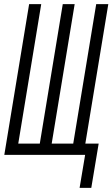

<svg xmlns="http://www.w3.org/2000/svg" viewBox="-20 -755 548 936"><path d="M368 161 395 0H1L122 -735H181L69 -55H174L286 -735H344L232 -55H337L449 -735H508L396 -55H461L425 161Z"/></svg>

Font: Iosevka Light
Style: Italic
Weight: 300
Italic angle: -9°
Monospace: yes
Designer: Belleve Invis
Foundry: Belleve Invis
Version: Version 32.5.0; ttfautohint (v1.8.4)